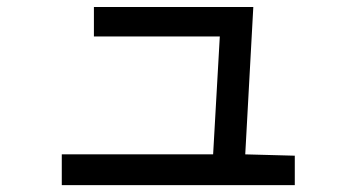

<svg xmlns="http://www.w3.org/2000/svg" viewBox="-20 -540 1040 560"><path d="M839.8 0H160.2V-89.8H601.6L621.1 -433.6H253.9V-519.5H718.8L695.3 -89.8L839.8 -85.9Z"/></svg>

Font: WenQuanYi Micro Hei Mono
Style: Regular
Weight: 400
Foundry: Ascender Corporation
Version: Version 0.2.0-beta